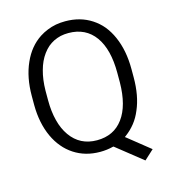

<svg xmlns="http://www.w3.org/2000/svg" viewBox="-121 -820 930 1037"><g transform="rotate(-15 344.0 -302.0)"><path d="M618.2 -378.9C618.2 -448.7 606.4 -509.3 583.5 -561C572.3 -586.9 558.1 -609.9 542 -629.9C525.9 -649.4 506.8 -666 485.8 -679.7C443.8 -707 395 -720.7 338.9 -720.7C320.8 -720.7 303.2 -719.2 286.6 -716.3C269.5 -712.9 253.4 -708.5 238.3 -702.1C222.7 -695.8 208 -688.5 193.8 -679.2C151.4 -651.4 118.7 -611.8 95.7 -559.6C72.3 -507.3 60.5 -446.8 60.5 -377.9V-325.7C61 -258.3 73.2 -199.2 96.7 -147.9C108.4 -122.6 122.6 -100.1 138.7 -81.1C154.8 -61.5 173.8 -44.9 194.8 -31.2C236.8 -3.9 285.2 9.8 339.8 9.8C365.2 9.8 389.2 6.8 412.1 1L416 0.5L418.5 2.4L563.5 117.7L616.7 68.8L496.6 -27.3L488.8 -33.2L496.6 -39.1C515.6 -53.2 532.7 -69.8 547.9 -88.9C563 -107.9 575.7 -129.9 585.9 -154.8C607.4 -204.1 618.2 -263.7 618.2 -332.5ZM539.1 -324.7C538.1 -238.8 520.5 -172.4 486.3 -126C451.7 -78.6 402.8 -55.2 339.8 -55.2C276.9 -55.2 227.5 -80.1 191.9 -130.4C174.3 -155.3 161.1 -184.6 152.8 -218.3C144 -252 139.6 -289.6 139.6 -332V-385.7C140.1 -427.2 145 -464.8 154.3 -497.6C163.1 -530.3 176.3 -558.6 193.8 -582.5C202.6 -594.7 212.4 -605 222.7 -614.3C232.9 -623 244.6 -630.4 256.8 -636.7C269 -642.6 281.7 -647 295.4 -650.4C309.1 -653.3 323.7 -654.8 338.9 -654.8C403.3 -654.8 453.1 -630.4 487.8 -582C522 -534.2 539.1 -466.3 539.1 -378.9Z"/></g></svg>

Font: Shabnam FD Light
Style: Regular
Weight: 300
Foundry: DejaVu fonts team - Redesigned by Saber Rastikerdar - Based on Vazir font
Version: Version 5.00;October 20, 2019;FontCreator 12.0.0.2547 64-bit